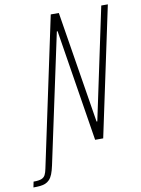

<svg xmlns="http://www.w3.org/2000/svg" viewBox="-184 -752 741 1007"><g transform="rotate(-10 186.5 -249.0)"><path d="M-89 190 -83 160Q-55 160 -41 154.5Q-27 149 -20.5 136.5Q-14 124 -10 103L158 -688H201L297 -93H301L427 -688H462L316 0H273L178 -595H174L27 93Q21 121 14 138.5Q7 156 -3 166.5Q-13 177 -25.5 182Q-38 187 -53.5 188.5Q-69 190 -89 190Z"/></g></svg>

Font: Saira Condensed Thin
Style: Italic
Weight: 250
Width: 3
Italic angle: -12°
Designer: Hector Gatti with collaboration of the Omnibus-Type team
Foundry: Omnibus-Type
Version: Version 1.101